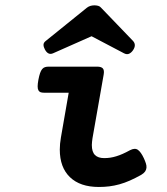

<svg xmlns="http://www.w3.org/2000/svg" viewBox="-20 -707 640 737"><path d="M149.4 -351.1Q141.1 -351.1 135.7 -353Q130.4 -355 127.4 -360.4Q124.5 -365.7 124.5 -375.5Q124.5 -385.3 127.4 -400.9Q130.4 -416.5 133.8 -426.3Q137.2 -436 141.8 -441.7Q146.5 -447.3 152.6 -449.2Q158.7 -451.2 167 -451.2H352.5Q369.1 -451.2 375 -444.1Q380.9 -437 377.9 -420.4L335 -176.3Q334 -169.4 333.3 -162.8Q332.5 -156.2 332.5 -150.4Q332.5 -124 344.5 -112.1Q356.4 -100.1 379.9 -100.1Q392.1 -100.1 403.3 -101.8Q414.6 -103.5 426.5 -107.2Q438.5 -110.8 451.2 -116.5Q463.9 -122.1 479 -130.4Q497.6 -140.1 509.3 -131.8Q521 -123.5 532.2 -99.6Q537.1 -88.9 540 -79.8Q543 -70.8 542.2 -63Q541.5 -55.2 536.9 -48.6Q532.2 -42 522.5 -36.1Q499 -22.9 478.5 -13.9Q458 -4.9 438.5 0.5Q418.9 5.9 399.7 8.3Q380.4 10.7 359.4 10.7Q287.6 10.7 248.5 -26.9Q209.5 -64.5 209.5 -132.8Q209.5 -154.8 213.9 -179.7L243.7 -351.1ZM183.6 -502.4Q164.6 -494.1 152.3 -517.1Q147 -526.9 147 -535.2Q147 -543.5 156.2 -550.3L314 -677.7Q325.7 -686.5 342.3 -686.5Q350.1 -686.5 356.9 -684.6Q363.8 -682.6 367.7 -677.7L490.2 -550.3Q504.4 -535.2 491.2 -515.1Q484.9 -505.4 476.1 -501Q467.3 -496.6 456.1 -502.4L331.5 -567.9Z"/></svg>

Font: Courier Prime
Style: Bold Italic
Weight: 700
Monospace: yes
Designer: Alan Dague-Greene
Foundry: Quote-Unquote Apps
Version: Version 1.202